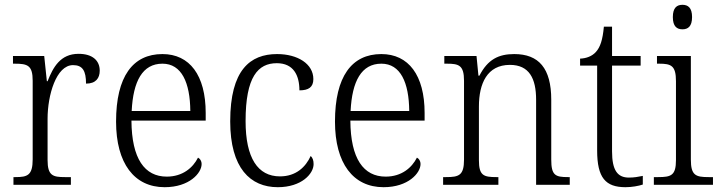

<svg xmlns="http://www.w3.org/2000/svg" viewBox="-20 -769 2997 799"><path d="M36 0H275V-32H250C200 -32 178 -38 178 -103V-275C178 -373 214 -498 284 -498C324 -498 338 -474 338 -421C379 -421 395 -444 395 -475C395 -517 365 -545 307 -545C231 -545 201 -489 178 -431H175L164 -536H34V-504H41C95 -504 116 -497 116 -433V-106C116 -39 94 -32 44 -32H36Z M665 10C768 10 819 -49 819 -86C819 -100 812 -109 804 -113C783 -71 740 -34 674 -34C582 -34 528 -108 527 -267H836V-299C836 -456 769 -544 656 -544C533 -544 463 -451 463 -263C463 -89 539 10 665 10ZM772 -307H528C534 -431 573 -504 656 -504C736 -504 771 -425 772 -307Z M1136 10C1235 10 1285 -46 1285 -86C1285 -102 1281 -112 1273 -120C1252 -74 1212 -35 1145 -35C1053 -35 1002 -111 1002 -265C1002 -450 1054 -506 1132 -506C1201 -506 1226 -456 1226 -393C1264 -393 1284 -406 1284 -440C1284 -503 1219 -544 1133 -544C1021 -544 938 -478 938 -264C938 -69 1022 10 1136 10Z M1576 10C1679 10 1730 -49 1730 -86C1730 -100 1723 -109 1715 -113C1694 -71 1651 -34 1585 -34C1493 -34 1439 -108 1438 -267H1747V-299C1747 -456 1680 -544 1567 -544C1444 -544 1374 -451 1374 -263C1374 -89 1450 10 1576 10ZM1683 -307H1439C1445 -431 1484 -504 1567 -504C1647 -504 1682 -425 1683 -307Z M1824 0H2054V-32H2046C1993 -32 1973 -38 1973 -102V-326C1973 -421 2007 -499 2102 -499C2182 -499 2211 -443 2211 -354V0H2351V-32H2344C2291 -32 2274 -39 2274 -105V-354C2274 -485 2222 -544 2120 -544C2055 -544 2010 -522 1975 -454H1971L1963 -536H1829V-504H1840C1890 -504 1911 -497 1911 -433V-105C1911 -39 1890 -32 1836 -32H1824Z M2583 10C2609 10 2637 5 2655 -1V-37C2635 -33 2619 -30 2597 -30C2550 -30 2527 -60 2527 -139V-496H2646V-536H2527V-658H2493C2488 -603 2478 -573 2460 -553C2444 -535 2420 -526 2394 -525V-496H2465V-143C2465 -29 2500 10 2583 10Z M2820 -647C2843 -647 2860 -659 2860 -698C2860 -737 2843 -749 2820 -749C2797 -749 2780 -737 2780 -698C2780 -659 2797 -647 2820 -647ZM2701 0H2947V-32H2929C2875 -32 2855 -39 2855 -105V-536H2714V-504H2723C2773 -504 2793 -496 2793 -431V-103C2793 -39 2773 -32 2719 -32H2701Z"/></svg>

Font: Noto Serif Devanagari SemiCondensed Light
Style: Regular
Weight: 300
Width: 4
Designer: Universal Thirst, Indian Type Foundry and the Monotype Design Team
Foundry: Monotype Imaging Inc.
Version: Version 2.004